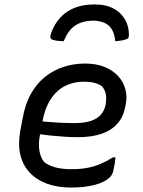

<svg xmlns="http://www.w3.org/2000/svg" viewBox="-20 -827 640 858"><path d="M360 -543Q410 -543 447 -528Q484 -513 507.5 -487.5Q531 -462 540 -429Q549 -396 542 -361L540 -351Q532 -306 505.5 -275.5Q479 -245 435 -229.5Q391 -214 328 -214Q299 -214 268.5 -216Q238 -218 209 -221Q180 -224 154 -228L121 -224L132 -289Q162 -285 191 -282.5Q220 -280 249.5 -278.5Q279 -277 312 -277Q378 -277 411.5 -298.5Q445 -320 452 -360Q457 -388 452.5 -408Q448 -428 435 -442Q420 -452 401 -457Q382 -462 355 -462Q309 -462 271 -443Q233 -424 206.5 -383.5Q180 -343 169 -281L158 -221Q151 -185 156 -154Q161 -123 178 -102Q200 -86 229.5 -78.5Q259 -71 299 -71Q340 -71 371 -77Q402 -83 429 -94.5Q456 -106 485 -124H496Q495 -111 493 -98Q491 -85 488 -72Q486 -59 481.5 -49.5Q477 -40 469 -33Q455 -20 431 -10Q407 0 373 5.5Q339 11 297 11Q236 11 189 -6.5Q142 -24 112 -56.5Q82 -89 71 -135Q60 -181 70 -239L81 -297Q92 -362 118.5 -408.5Q145 -455 182.5 -484.5Q220 -514 265 -528.5Q310 -543 360 -543ZM394 -735Q345 -733 314.5 -712Q284 -691 265 -643Q251 -643 238 -644.5Q225 -646 214 -650Q207 -652 205.5 -658.5Q204 -665 208 -678Q223 -720 250 -749Q277 -778 314.5 -792.5Q352 -807 397 -807H407Q453 -807 485.5 -790Q518 -773 536.5 -743.5Q555 -714 556 -676Q557 -665 554 -659Q551 -653 542 -651Q531 -647 520 -645.5Q509 -644 495 -643Q491 -689 467 -711.5Q443 -734 394 -735Z"/></svg>

Font: Rec Mono Semicasual
Style: Italic
Weight: 400
Italic angle: -10°
Version: Version 1.085; ttfautohint (v1.8.4.7-5d5b)